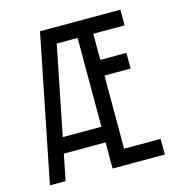

<svg xmlns="http://www.w3.org/2000/svg" viewBox="-103 -776 814 867"><g transform="rotate(-15 304.5 -342.0)"><path d="M24.4 0 161.1 -683.6H537.1V-610.4H390.6V-488.3H512.7V-415H390.6V-73.2H561.5V0H317.4V-122.1H122.1L97.7 0ZM317.4 -195.3V-610.4H219.7L136.7 -195.3Z"/></g></svg>

Font: Saniretro
Style: Regular
Weight: 400
Designer: Jayvee D. Enaguas (Grand Chaos)
Version: Version 1.0 - 6/10/2013